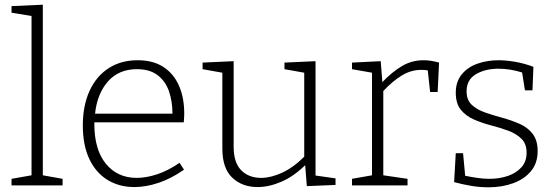

<svg xmlns="http://www.w3.org/2000/svg" viewBox="-20 -788 2364 816"><path d="M246 -28V0H29V-28L114 -43V-720L29 -734V-762L162 -768V-43Z M551 7Q487 7 437.5 -23Q388 -53 360 -111.5Q332 -170 332 -255Q332 -339 360.5 -401.5Q389 -464 441.5 -498Q494 -532 565 -532Q631 -532 675 -503Q719 -474 741 -423Q763 -372 763 -306Q763 -298 762.5 -289.5Q762 -281 761 -268H381Q381 -265 381 -261Q381 -152 430 -92Q479 -32 561 -32Q602 -32 648.5 -47.5Q695 -63 743 -96L762 -67Q708 -29 654 -11Q600 7 551 7ZM562 -494Q485 -494 439 -442Q393 -390 384 -305H713Q713 -356 698.5 -399Q684 -442 650.5 -468Q617 -494 562 -494Z M1075 7Q1009 7 967 -33Q925 -73 925 -156V-479L841 -494V-522L973 -528V-165Q973 -97 1005 -64.5Q1037 -32 1090 -32Q1131 -32 1179 -54Q1227 -76 1273 -122V-479L1189 -494V-522L1321 -528V-42L1406 -30V-2L1284 3L1277 -86Q1228 -38 1175.5 -15.5Q1123 7 1075 7Z M1476 0V-28L1561 -43V-479L1476 -494V-522L1598 -528L1605 -439Q1646 -482 1688 -507Q1730 -532 1780 -532Q1811 -532 1846 -522L1840 -397H1808L1798 -489Q1786 -491 1770 -491Q1726 -491 1686.5 -466.5Q1647 -442 1609 -401V-43L1712 -28V0Z M1963 -400Q1963 -363 1985 -342.5Q2007 -322 2041.5 -310Q2076 -298 2114.5 -287.5Q2153 -277 2187.5 -262Q2222 -247 2243.5 -219.5Q2265 -192 2265 -146Q2265 -95 2237 -61Q2209 -27 2161.5 -9.5Q2114 8 2056 8Q2019 8 1983 2Q1947 -4 1910 -14L1917 -137H1948L1957 -41Q1981 -36 2008 -32Q2035 -28 2059 -28Q2103 -28 2139 -40.5Q2175 -53 2196.5 -77.5Q2218 -102 2218 -139Q2218 -177 2196 -198.5Q2174 -220 2140 -232.5Q2106 -245 2067.5 -255Q2029 -265 1994.5 -280Q1960 -295 1938.5 -321.5Q1917 -348 1917 -394Q1917 -441 1942.5 -472Q1968 -503 2009.5 -517.5Q2051 -532 2099 -532Q2130 -532 2168.5 -525.5Q2207 -519 2247 -504L2243 -404H2211L2199 -480Q2147 -496 2099 -496Q2042 -496 2002.5 -472.5Q1963 -449 1963 -400Z"/></svg>

Font: Bitter Light
Style: Regular
Weight: 300
Designer: Sol Matas, and Bitter project Authors
Foundry: Sol Matas
Version: Version 2.001